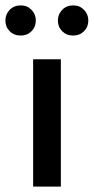

<svg xmlns="http://www.w3.org/2000/svg" viewBox="-50 -693 348 713"><path d="M73 0V-473H176V0ZM27 -561Q2 -561 -14 -577Q-30 -593 -30 -617Q-30 -640 -14 -656.5Q2 -673 27 -673Q51 -673 67 -656.5Q83 -640 83 -617Q83 -593 67 -577Q51 -561 27 -561ZM222 -561Q197 -561 181 -577Q165 -593 165 -617Q165 -640 181 -656.5Q197 -673 222 -673Q246 -673 262 -656.5Q278 -640 278 -617Q278 -593 262 -577Q246 -561 222 -561Z"/></svg>

Font: Narnoor Medium
Style: Regular
Weight: 500
Designer: S. Sridhar Murthy
Foundry: SIL International
Version: Version 3.000